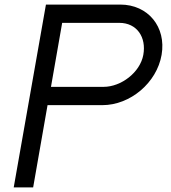

<svg xmlns="http://www.w3.org/2000/svg" viewBox="-20 -820 750 840"><path d="M502 -720C579 -720 621 -657 607 -580C593 -503 510 -440 433 -440H203L252 -720ZM428 -360C550 -360 666 -458 687 -580C708 -702 628 -800 506 -800H181L40 0H125L188 -360Z"/></svg>

Font: Gauge
Style: Italic
Weight: 400
Italic angle: -80°
Designer: Daniel Pimley
Foundry: Daniel Pimley
Version: Version 1.000;PS 001.001;hotconv 1.0.56